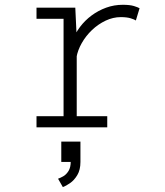

<svg xmlns="http://www.w3.org/2000/svg" viewBox="-20 -532 690 802"><path d="M132.5 0V-46.5H245.5V-453.5H132.5V-500H294.5L300.5 -373V-46.5H428V0ZM299.5 -292.5 268.5 -300.5Q270 -331.5 282 -362Q294 -392.5 314.5 -419.8Q335 -447 362.8 -467.5Q390.5 -488 423.5 -500Q456.5 -512 493 -512Q522.5 -512 539.5 -506.8Q556.5 -501.5 563 -497.5L547.5 -446.5Q542 -450.5 526 -455.5Q510 -460.5 484.5 -460.5Q452.5 -460.5 421.2 -445.8Q390 -431 364.2 -406.5Q338.5 -382 321.5 -352Q304.5 -322 299.5 -292.5ZM242.5 249.5 222.5 214.5Q231.5 211.5 244 204.5Q256.5 197.5 266 182.5Q275.5 167.5 275.5 142L316 144.5Q316 177.5 303 199.2Q290 221 272.5 233Q255 245 242.5 249.5ZM236 144.5V59.5H316V144.5Z"/></svg>

Font: Trispace Thin ExtraLight
Style: Regular
Weight: 250
Version: Version 1.210